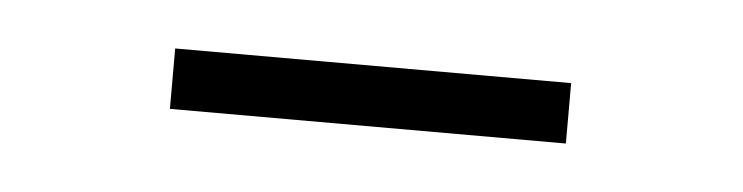

<svg xmlns="http://www.w3.org/2000/svg" viewBox="-22 -362 441 114"><g transform="rotate(5 198.0 -305.0)"><path d="M80 -287V-323H316V-287Z"/></g></svg>

Font: IBM Plex Sans Arabic ExtLt
Style: Regular
Weight: 200
Designer: Mike Abbink, Paul van der Laan, Pieter van Rosmalen, Wael Morcos, Khajak Apelian
Foundry: Bold Monday
Version: Version 1.2